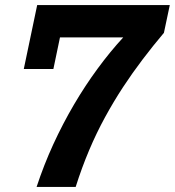

<svg xmlns="http://www.w3.org/2000/svg" viewBox="-20 -741 693 761"><path d="M125 0Q153.6 -87 191.2 -169Q228.9 -251 273.3 -326.6Q317.7 -402.1 367.1 -469.2Q416.4 -536.3 468.4 -592.7H217.7L191.6 -467.6H74.3L127.4 -721H653L629.7 -610.9Q586.4 -559.6 545.7 -506Q505 -452.4 467.6 -395.5Q430.3 -338.6 396.4 -276.5Q362.4 -214.4 333.4 -145.8Q304.3 -77.1 279.9 0Z"/></svg>

Font: Mona Sans ExtraLight
Style: Italic
Weight: 200
Italic angle: -11.6951°
Designer: Deni Anggara
Foundry: GitHub
Version: Version 2.000